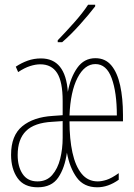

<svg xmlns="http://www.w3.org/2000/svg" viewBox="-20 -785 570 815"><path d="M140 10Q82 10 54.5 -29Q27 -68 27 -128Q27 -210 74.5 -249Q122 -288 204 -293L246 -296V-356Q246 -438 222.5 -475Q199 -512 151 -512Q131 -512 107.5 -504.5Q84 -497 57 -479L47 -502Q71 -518 97.5 -527.5Q124 -537 154 -537Q258 -537 268 -395Q279 -456 308 -497Q337 -538 385 -538Q427 -538 452.5 -507.5Q478 -477 490 -422.5Q502 -368 502 -297V-270H275Q275 -195 287.5 -137.5Q300 -80 326.5 -47.5Q353 -15 395 -15Q411 -15 432 -21.5Q453 -28 484 -50V-22Q439 10 393 10Q336 10 306 -31Q276 -72 264 -137Q255 -72 227 -31Q199 10 140 10ZM476 -295Q476 -393 454 -453Q432 -513 385 -513Q339 -513 309 -454.5Q279 -396 275 -295ZM139 -15Q178 -15 201.5 -42Q225 -69 235.5 -111Q246 -153 246 -200V-271L202 -268Q126 -264 90.5 -229Q55 -194 55 -127Q55 -78 76 -46.5Q97 -15 139 -15ZM225 -614Q258 -648 294.5 -689Q331 -730 354 -765H384V-758Q358 -724 319 -680.5Q280 -637 244 -606H225Z"/></svg>

Font: Noto Sans Mono Condensed Thin
Style: Regular
Weight: 100
Width: 3
Designer: Monotype Design Team
Foundry: Monotype Imaging Inc.
Version: Version 2.014; ttfautohint (v1.8.4.7-5d5b)